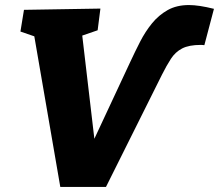

<svg xmlns="http://www.w3.org/2000/svg" viewBox="-20 -741 868 761"><path d="M219 0 116 -597 61 -616 75 -702 378 -707 367 -621 306 -600 354 -191 496 -495Q515 -536 535.5 -576Q556 -616 582.5 -648.5Q609 -681 644.5 -701Q680 -721 729 -721Q768 -721 828 -706L790 -562Q780 -563 779 -563Q778 -563 776 -563Q729 -563 702 -549Q675 -535 657.5 -508Q640 -481 622 -445L400 0Z"/></svg>

Font: Bitter ExtraBold
Style: Italic
Weight: 800
Italic angle: -9°
Designer: Sol Matas, and Bitter project Authors
Foundry: Sol Matas
Version: Version 2.001